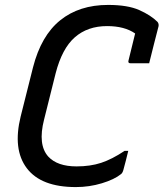

<svg xmlns="http://www.w3.org/2000/svg" viewBox="-20 -740 664 780"><path d="M288 20Q147 20 89 -56.5Q31 -133 64 -267L114 -466Q147 -595 224.5 -657.5Q302 -720 419 -720Q499 -720 546 -699Q593 -678 620 -651Q626 -643 624 -633Q615 -599 605 -559Q595 -519 586 -483H510Q499 -483 502 -494Q508 -520 515 -547Q522 -574 529 -604Q486 -634 415 -634Q336 -634 284 -588.5Q232 -543 206 -442L159 -254Q133 -152 176 -104Q213 -64 291 -64Q347 -64 391 -78.5Q435 -93 486 -127H501Q496 -106 491 -86.5Q486 -67 481 -49Q478 -38 472 -33Q445 -11 394 4.5Q343 20 288 20Z"/></svg>

Font: Recursive Sn Lnr St
Style: Italic
Weight: 400
Italic angle: -15°
Version: Version 1.079;hotconv 1.0.112;makeotfexe 2.5.65598; ttfautoh